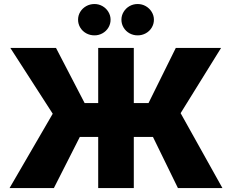

<svg xmlns="http://www.w3.org/2000/svg" viewBox="-20 -949 1171 969"><path d="M655.3 -428.7H729.5L867.2 -707H1095.7L891.6 -377.9L1102.5 0H877.9L752 -257.8H655.3V0H475.6V-257.8H382.8L252 0H28.3L246.1 -375L32.2 -707H262.7L407.2 -428.7H475.6V-707H655.3ZM374 -849.6Q374 -871.1 385 -889.2Q396 -907.2 415 -918Q434.1 -928.7 457 -928.7Q478.5 -928.7 497.3 -918Q516.1 -907.2 527.1 -888.9Q538.1 -870.6 538.1 -849.6Q538.1 -828.1 527.1 -809.8Q516.1 -791.5 497.3 -781Q478.5 -770.5 457 -770.5Q434.1 -770.5 415 -781Q396 -791.5 385 -809.8Q374 -828.1 374 -849.6ZM592.8 -849.6Q592.8 -870.6 603.8 -888.9Q614.7 -907.2 633.5 -918Q652.3 -928.7 674.8 -928.7Q696.8 -928.7 715.6 -918Q734.4 -907.2 745.6 -888.9Q756.8 -870.6 756.8 -849.6Q756.8 -828.1 745.8 -809.8Q734.9 -791.5 715.8 -781Q696.8 -770.5 674.8 -770.5Q652.3 -770.5 633.5 -781Q614.7 -791.5 603.8 -809.8Q592.8 -828.1 592.8 -849.6Z"/></svg>

Font: Pretendard JP Black
Style: Regular
Weight: 900
Designer: Base glyphs from Inter by Rasmus Andersson; Hangeul glyphs from Noto Sans CJK(Source Han Sans) by Jang Soo-young and Kan
Foundry: Kil Hyung-jin
Version: Version 1.309